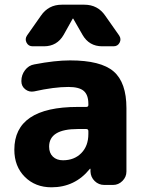

<svg xmlns="http://www.w3.org/2000/svg" viewBox="-20 -787 619 817"><path d="M311 -238Q189 -238 189 -163Q189 -136 205 -120.5Q221 -105 248 -105Q296 -105 326 -135.5Q356 -166 356 -217V-229Q356 -238 347 -238ZM199 10Q130 10 85.5 -34.5Q41 -79 41 -150Q41 -332 311 -332H347Q356 -332 356 -340V-345Q356 -383 336.5 -400Q317 -417 271 -417Q210 -417 125 -398Q104 -394 87.5 -407Q71 -420 71 -441V-443Q71 -468 86.5 -488.5Q102 -509 126 -513Q214 -530 278 -530Q409 -530 463.5 -483Q518 -436 518 -327V-57Q518 -34 501 -17Q484 0 461 0H424Q400 0 383 -16.5Q366 -33 365 -57V-68Q365 -69 364 -69Q362 -69 362 -68Q299 10 199 10ZM339 -767Q396 -767 428 -720L487 -636Q497 -621 489 -605.5Q481 -590 463 -590H415Q359 -590 331 -639L292 -707Q292 -708 291 -708Q289 -708 289 -707L251 -639Q223 -590 167 -590H119Q101 -590 93 -605.5Q85 -621 95 -636L154 -720Q186 -767 243 -767Z"/></svg>

Font: Rounded Mplus 1c ExtraBold
Style: Regular
Weight: 800
Version: Version 1.059.20150529